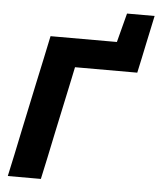

<svg xmlns="http://www.w3.org/2000/svg" viewBox="-58 -907 792 957"><g transform="rotate(5 338.0 -429.0)"><path d="M17 0Q29.5 -57.5 41 -111Q52 -164.5 66.5 -233L117.5 -473.5Q132.5 -542.5 144.2 -597.8Q156 -653 168.5 -713H500.5L538.5 -858.5H676.5Q669 -823 661.5 -787.8Q654 -752.5 646.5 -717.5Q639 -681 631 -643.5Q623 -606 615 -569.5H303.5Q298 -541.5 291.5 -512Q285 -482 278 -448.5L232 -233Q217.5 -164.5 206.5 -111Q195 -57.5 182.5 0Z"/></g></svg>

Font: Heraclito
Style: Bold Italic
Weight: 700
Italic angle: -12°
Designer: Kostas Bartsokas (font) & Cristiano Sobral (main changes)
Foundry: Kostas Bartsokas (font) & Cristiano Sobral (main changes)
Version: Version 1.00;July 8, 2020;FontCreator 13.0.0.2655 64-bit